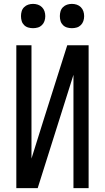

<svg xmlns="http://www.w3.org/2000/svg" viewBox="-20 -968 540 988"><path d="M64 0V-735H142V-152L204 -350L326 -735H436V0H358V-583L174 0ZM350 -823Q337 -823 325 -826.5Q313 -830 304 -839Q295 -848 291.5 -860Q288 -872 288 -885Q288 -898 291.5 -910Q295 -922 304 -931Q313 -940 325 -944Q337 -948 350 -948Q363 -948 375 -944Q387 -940 396 -931Q405 -922 409 -910Q413 -898 413 -885Q413 -872 409 -860Q405 -848 396 -839Q387 -830 375 -826.5Q363 -823 350 -823ZM150 -823Q137 -823 125 -826.5Q113 -830 104 -839Q95 -848 91.5 -860Q88 -872 88 -885Q88 -898 91.5 -910Q95 -922 104 -931Q113 -940 125 -944Q137 -948 150 -948Q163 -948 175 -944Q187 -940 196 -931Q205 -922 209 -910Q213 -898 213 -885Q213 -872 209 -860Q205 -848 196 -839Q187 -830 175 -826.5Q163 -823 150 -823Z"/></svg>

Font: Iosevka Term
Style: Regular
Weight: 400
Monospace: yes
Designer: Belleve Invis
Foundry: Belleve Invis
Version: Version 30.0.1